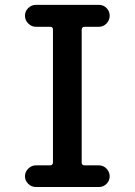

<svg xmlns="http://www.w3.org/2000/svg" viewBox="-20 -750 540 770"><path d="M180.7 -86.9Q191.4 -86.9 192.4 -97.7V-631.8Q192.4 -642.6 180.7 -642.6H124Q106.4 -642.6 93.3 -655.8Q80.1 -668.9 80.1 -687Q80.1 -705.1 93.3 -717.8Q106.4 -730.5 124 -730.5H377Q394.5 -730.5 407.2 -717.8Q419.9 -705.1 419.9 -687Q419.9 -668.9 407.2 -655.8Q394.5 -642.6 377 -642.6H319.3Q308.6 -642.6 307.6 -631.8V-97.7Q307.6 -86.9 319.3 -86.9H377Q394.5 -86.9 407.2 -73.7Q419.9 -60.5 419.9 -43Q419.9 -25.4 407.2 -12.7Q394.5 0 377 0H124Q106.4 0 93.3 -12.7Q80.1 -25.4 80.1 -43Q80.1 -60.5 93.3 -73.7Q106.4 -86.9 124 -86.9Z"/></svg>

Font: Rounded-X Mgen+ 1mn medium
Style: Regular
Weight: 500
Designer: [Source Han Sans]
Ryoko NISHIZUKA  (kana & ideographs); Paul D. Hunt (Latin, Greek & Cyrillic); Wenlong ZHANG  (bopomofo
Version: Version 1.059.20150602